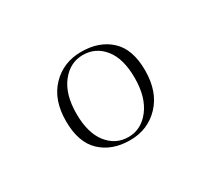

<svg xmlns="http://www.w3.org/2000/svg" viewBox="-57 -788 413 376"><g transform="rotate(-30 150.0 -600.0)"><path d="M148.5 -501Q108 -501 83 -524.5Q58 -548 58 -596Q58 -644 84.5 -671.5Q111 -699 151.5 -699Q192 -699 217 -676Q242 -653 242 -605Q242 -557 215.5 -529Q189 -501 148.5 -501ZM151 -692Q122 -692 102.5 -667Q83 -642 83 -598.5Q83 -555 101.5 -531.5Q120 -508 149 -508Q178 -508 197.5 -533.5Q217 -559 217 -602.5Q217 -646 198.5 -669Q180 -692 151 -692Z"/></g></svg>

Font: Antic Didone
Style: Regular
Weight: 400
Designer: Santiago Orozco
Foundry: Santiago Orozco
Version: Version 2.000